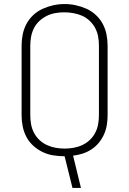

<svg xmlns="http://www.w3.org/2000/svg" viewBox="-20 -766 640 951"><path d="M339 165 300 8Q272 8 244 3.5Q216 -1 191 -13Q166 -25 145 -44Q124 -63 111 -87.5Q98 -112 92.5 -139.5Q87 -167 87 -195V-540Q87 -568 92.5 -595.5Q98 -623 111 -647.5Q124 -672 145 -691.5Q166 -711 191.5 -722.5Q217 -734 244.5 -740Q272 -746 300 -746Q328 -746 355.5 -740Q383 -734 408.5 -722.5Q434 -711 455 -691.5Q476 -672 489 -647.5Q502 -623 507.5 -595.5Q513 -568 513 -540V-195Q513 -171 509 -146.5Q505 -122 495 -100Q485 -78 469.5 -59Q454 -40 433.5 -26.5Q413 -13 390 -5.5Q367 2 342 5L381 165ZM300 -30Q322 -30 344.5 -34Q367 -38 387.5 -47.5Q408 -57 424.5 -72.5Q441 -88 451.5 -108Q462 -128 466 -150.5Q470 -173 470 -195V-540Q470 -563 466 -585Q462 -607 451.5 -627Q441 -647 424 -663Q407 -679 386.5 -688Q366 -697 343 -701Q320 -705 298 -705Q275 -705 253 -701Q231 -697 211 -687Q191 -677 174.5 -661.5Q158 -646 148 -626Q138 -606 134 -584Q130 -562 130 -540V-195Q130 -173 134 -150.5Q138 -128 148.5 -108Q159 -88 175.5 -72.5Q192 -57 212.5 -47.5Q233 -38 255.5 -34Q278 -30 300 -30Z"/></svg>

Font: Zed Sans Extralight Extended
Style: Regular
Weight: 200
Width: 7
Designer: Belleve Invis
Foundry: Belleve Invis
Version: Version 1.0.0; ttfautohint (v1.8.4)